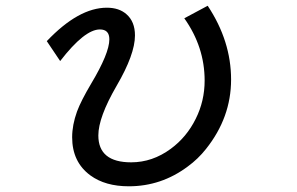

<svg xmlns="http://www.w3.org/2000/svg" viewBox="-20 -610 1040 673"><path d="M144 -465.8Q255.4 -583 354.5 -583Q397.5 -583 423.3 -560.1Q453.1 -534.2 453.1 -485.8Q453.1 -419.4 388.7 -309.1Q324.7 -198.7 324.7 -135.3Q324.7 -41 439.9 -41Q514.2 -41 578.6 -88.4Q634.3 -129.4 666 -193.4Q697.3 -255.9 697.3 -327.6Q697.3 -445.3 626 -545.9L708 -589.8Q790 -466.3 790 -331.1Q790 -198.2 702.1 -87.9Q674.3 -52.7 638.2 -26.4Q545.4 43 431.6 43Q349.1 43 296.9 4.9Q232.9 -42 232.9 -128.9Q232.9 -171.9 250 -219.2Q263.7 -256.3 299.3 -316.4Q363.3 -423.3 363.3 -472.2Q363.3 -506.8 330.1 -506.8Q276.4 -506.8 190.9 -396Z"/></svg>

Font: BIZ UDGothic
Style: Regular
Weight: 400
Monospace: yes
Designer: TypeBank Co., Ltd.
Foundry: Morisawa Inc.
Version: Version 1.05